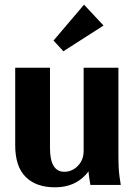

<svg xmlns="http://www.w3.org/2000/svg" viewBox="-20 -787 574 817"><path d="M213.6 10Q133.6 10 89.2 -34.2Q44.7 -78.4 44.7 -168.9V-498.7H192.7V-156.8Q192.7 -106.3 208.1 -81.2Q223.4 -56 254 -56Q275.1 -56 293.6 -67Q312.2 -78 324.1 -98Q335.9 -117.9 335.9 -144.6V-498.7H483.9V-115.6Q483.9 -95 484.9 -75.6Q485.9 -56.2 488.3 -37.7Q490.7 -19.1 493.9 0H364.6Q361.3 -17.7 358.9 -35.5Q356.6 -53.3 355.6 -73.5Q354.6 -93.6 354.6 -115.6L376.4 -89.8Q351.5 -40.6 310.8 -15.3Q270.2 10 213.6 10ZM249.8 -568.9 207.7 -614.4 337.5 -767.1 420.6 -678.4Z"/></svg>

Font: Sutasoma
Style: Regular
Weight: 400
Designer: Izhar Fathurrohim, Akbar Rohmanto, Arusyal Khofiqoini
Foundry: Kiwari Kolektiv
Version: Version 1.102